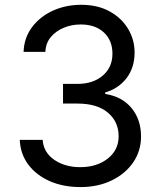

<svg xmlns="http://www.w3.org/2000/svg" viewBox="-20 -757 658 787"><path d="M310.1 9.8Q238.8 9.8 183.6 -14.6Q128.4 -39.1 95.9 -82.5Q63.5 -126 61 -183.6H154.8Q158.7 -131.8 202.6 -101.8Q246.6 -71.8 308.6 -71.8Q377 -71.8 421.6 -106.9Q466.3 -142.1 466.3 -198.7Q466.3 -257.8 422.4 -295.2Q378.4 -332.5 297.4 -332.5H238.3V-413.1H297.4Q361.3 -413.1 401.1 -447Q440.9 -481 440.9 -537.1Q440.9 -591.3 405.8 -624Q370.6 -656.7 311 -656.7Q273.9 -656.7 241.5 -643.3Q209 -629.9 188.2 -605Q167.5 -580.1 166 -544.4H76.7Q78.6 -601.6 110.8 -645Q143.1 -688.5 196 -712.9Q249 -737.3 313 -737.3Q380.9 -737.3 429.9 -710Q479 -682.6 505.4 -638.2Q531.7 -593.8 531.7 -542Q531.7 -480.5 499.3 -437.5Q466.8 -394.5 411.1 -377.9V-372.1Q481 -360.8 519.5 -313.7Q558.1 -266.6 558.1 -197.8Q558.1 -138.2 525.9 -91.3Q493.7 -44.4 437.5 -17.3Q381.3 9.8 310.1 9.8Z"/></svg>

Font: Inter-Regular
Style: Regular
Weight: 400
Designer: Rasmus Andersson
Foundry: rsms
Version: Version 4.000;git-a52131595